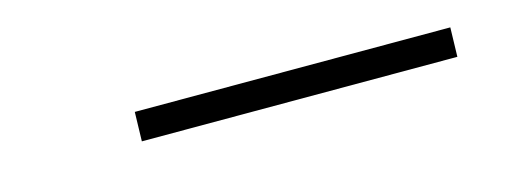

<svg xmlns="http://www.w3.org/2000/svg" viewBox="-19 -790 638 241"><g transform="rotate(-15 300.0 -670.0)"><path d="M559 -651H149L150 -689H560Z"/></g></svg>

Font: Iosevka XLt Ex Obl
Style: Regular
Weight: 200
Width: 7
Italic angle: -9°
Monospace: yes
Designer: Belleve Invis
Foundry: Belleve Invis
Version: Version 32.5.0; ttfautohint (v1.8.4)